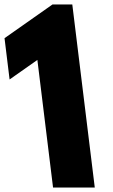

<svg xmlns="http://www.w3.org/2000/svg" viewBox="-74 -845 507 865"><path d="M-30.8 -487 94.4 -575 165 0H353L251.7 -825H162.7L-53.6 -673Z"/></svg>

Font: Hussar
Style: BdOpOblOne
Weight: 700
Foundry: Cannot Into Space Fonts
Version: Version 2.00